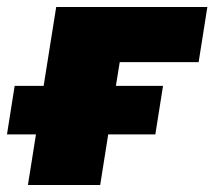

<svg xmlns="http://www.w3.org/2000/svg" viewBox="-33 -530 614 550"><path d="M47 0 70 -145H-13L9 -284H92L128 -510H561L536 -352H310L299 -284H434L412 -145H277L254 0Z"/></svg>

Font: Winston Black
Style: Italic
Weight: 900
Italic angle: -9°
Designer: Original fonts by Vernon Adams / Changes by Cristiano Sobral
Foundry: VOriginal fonts by Vernon Adams / Changes by Cristiano Sobral
Version: Version 2.503;July 17, 2020;FontCreator 13.0.0.2655 64-bit